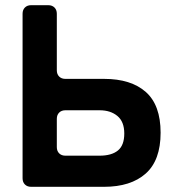

<svg xmlns="http://www.w3.org/2000/svg" viewBox="-20 -720 673 740"><path d="M67 -33V-667Q67 -682 76 -691Q85 -700 100 -700H166Q181 -700 190 -691Q199 -682 199 -667V-449Q199 -434 208 -425Q217 -416 232 -416H381Q485 -416 542 -365.5Q599 -315 599 -208.5Q599 -102 541.5 -51Q484 0 381 0H100Q85 0 76 -9Q67 -18 67 -33ZM232 -120H364Q410 -120 434.5 -140Q459 -160 459 -205.5Q459 -251 432.5 -273Q406 -295 364 -295H232Q217 -295 208 -286Q199 -277 199 -262V-153Q199 -138 208 -129Q217 -120 232 -120Z"/></svg>

Font: Tsunagi Gothic Black
Style: Regular
Weight: 900
Designer: Yoshimichi Ohira
Foundry: Positype
Version: Version 1.001